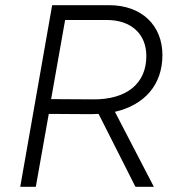

<svg xmlns="http://www.w3.org/2000/svg" viewBox="-20 -720 682 740"><path d="M58 0H118L168 -281L330 -280L360 -281L502 0H573L423 -289C535 -315 606 -391 606 -508C606 -622 526 -700 401 -700H181ZM177 -338 231 -643H391C487 -643 544 -588 544 -504C544 -397 467 -336 339 -337Z"/></svg>

Font: Fixel Display 20240404 Light
Style: Italic
Weight: 300
Italic angle: -10°
Designer: AlfaBravo + MacPaw
Foundry: Kyrylo Tkachov, Marchela Mozhyna, Serhii Makarenko, Maria Weinstein, Zakhar Kryvoshyya
Version: Version 1.211;Glyphs 3.2 (3225)